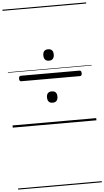

<svg xmlns="http://www.w3.org/2000/svg" viewBox="-92 -1127 946 1744"><g transform="rotate(-5 381.5 -255.0)"><path d="M114 -413Q105 -413 100.5 -419Q96 -425 96 -437Q96 -463 114 -463H649Q658 -463 662.5 -456.5Q667 -450 667 -437Q667 -413 649 -413ZM381 -194Q358 -194 346 -207Q334 -220 334 -246Q334 -272 346 -284.5Q358 -297 381 -297Q405 -297 417 -284.5Q429 -272 429 -246Q429 -220 417 -207Q405 -194 381 -194ZM381 -577Q358 -577 346 -590.5Q334 -604 334 -629Q334 -655 346 -668Q358 -681 381 -681Q405 -681 417 -668Q429 -655 429 -629Q429 -604 417 -590.5Q405 -577 381 -577ZM0 555H763V565H0ZM0 -20H763V0H0ZM0 -505H763V-500H0ZM0 -1075H763V-1065H0Z"/></g></svg>

Font: Playwrite AR Guides
Style: Regular
Weight: 400
Designer: Veronika Burian, José Scaglione
Foundry: TypeTogether
Version: Version 1.003